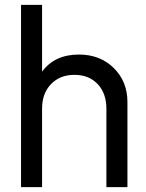

<svg xmlns="http://www.w3.org/2000/svg" viewBox="-20 -765 597 785"><path d="M303 -542Q389 -542 445 -487Q501 -432 501 -348V0H415V-321Q415 -383 379.5 -421Q344 -459 284 -459Q225 -459 188.5 -421Q152 -383 152 -321V0H66V-745H152V-472Q203 -542 303 -542Z"/></svg>

Font: Plus Jakarta Display
Style: Regular
Weight: 400
Designer: Gumpita Rahayu
Foundry: Tokotype Studio
Version: Version 1.000;hotconv 1.0.109;makeotfexe 2.5.65596